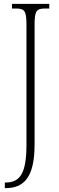

<svg xmlns="http://www.w3.org/2000/svg" viewBox="-20 -734 305 994"><path d="M5 240H10C100 239 159 190 159 14V-605C159 -679 169 -690 215 -690H235V-714H42V-690H61C107 -690 117 -679 117 -606V15C117 162 85 211 8 211H5Z"/></svg>

Font: Noto Serif Armenian ExtraCondensed ExtraLight
Style: Regular
Weight: 200
Width: 2
Designer: Monotype Design Team
Foundry: Monotype Imaging Inc.
Version: Version 2.008